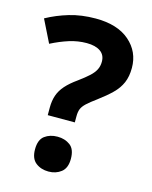

<svg xmlns="http://www.w3.org/2000/svg" viewBox="-112 -798 700 884"><g transform="rotate(15 238.5 -355.5)"><path d="M135 -273Q135 -306 144 -332Q153 -358 173.5 -381Q194 -404 228 -428Q258 -450 276.5 -467Q295 -484 303.5 -501Q312 -518 312 -539Q312 -571 288.5 -587.5Q265 -604 223 -604Q181 -604 140 -591Q99 -578 56 -556L3 -663Q52 -690 109 -707Q166 -724 234 -724Q338 -724 395.5 -674Q453 -624 453 -547Q453 -506 440 -476Q427 -446 401 -420.5Q375 -395 336 -366Q307 -345 291 -330Q275 -315 269.5 -301Q264 -287 264 -266V-237H135ZM119 -70Q119 -116 144 -134.5Q169 -153 205 -153Q240 -153 265 -134.5Q290 -116 290 -70Q290 -26 265 -6.5Q240 13 205 13Q169 13 144 -6.5Q119 -26 119 -70Z"/></g></svg>

Font: Noto Sans Bassa Vah
Style: Regular
Weight: 400
Designer: Monotype Design Team
Foundry: Monotype Imaging Inc.
Version: Version 2.002